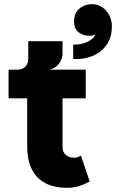

<svg xmlns="http://www.w3.org/2000/svg" viewBox="-20 -891 555 918"><path d="M300 7Q208 7 159 -43.5Q110 -94 110 -190V-421H21V-558H390V-421H279V-188Q279 -164 294.5 -150.5Q310 -137 332 -137Q342 -137 350.5 -139.5Q359 -142 367 -147L409 -23Q385 -10 358.5 -1.5Q332 7 300 7ZM65 -513V-558Q87 -558 101 -572Q115 -586 115 -608V-694H279V-634Q279 -620 272 -603.5Q265 -587 250.5 -574.5Q236 -562 216 -558ZM330 -609V-678Q356 -677 378 -683.5Q400 -690 415.5 -701.5Q431 -713 436 -726Q425 -720 408 -720Q378 -720 356 -736.5Q334 -753 334 -790Q334 -827 359 -849Q384 -871 420 -871Q448 -871 469.5 -856Q491 -841 503 -817Q515 -793 515 -766Q515 -711 488 -674.5Q461 -638 419 -622Q377 -606 330 -609Z"/></svg>

Font: Parkinsans
Style: Bold
Weight: 700
Designer: Red Stone, Indian Type Foundry
Foundry: Indian Type Foundry
Version: Version 1.000